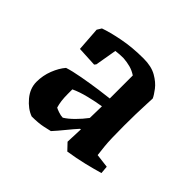

<svg xmlns="http://www.w3.org/2000/svg" viewBox="-97 -758 537 537"><g transform="rotate(45 171.5 -490.0)"><path d="M85 -322Q63 -330 44.5 -352Q26 -374 26 -400Q26 -425 35 -448Q44 -471 57 -486Q75 -492 105.5 -497.5Q136 -503 164.5 -507Q193 -511 204 -512V-603Q192 -611 179 -614.5Q166 -618 151 -619Q145 -619 136 -618.5Q127 -618 121 -617L110 -553L106 -548L47 -551L42 -622L50 -635Q72 -643 109.5 -650.5Q147 -658 192 -658Q223 -658 243 -646.5Q263 -635 274 -620.5Q285 -606 289 -597Q289 -592 288 -574Q287 -556 286.5 -532.5Q286 -509 286 -487Q286 -430 288.5 -407Q291 -384 292 -376L333 -371L335 -348Q311 -341 284 -334.5Q257 -328 225 -323L206 -343L208 -394L205 -393Q194 -381 179 -362.5Q164 -344 152 -331Q148 -330 130 -326Q112 -322 85 -322ZM149 -381Q162 -389 176.5 -403.5Q191 -418 203 -434L204 -481Q184 -478 157.5 -471.5Q131 -465 112 -456Q112 -451 112 -447Q112 -443 112 -438Q112 -423 113.5 -411.5Q115 -400 118 -390Q121 -388 131 -384.5Q141 -381 149 -381Z"/></g></svg>

Font: Labrada SemiBold
Style: Regular
Weight: 600
Designer: Mercedes Jáuregui
Foundry: Omnibus-Type Team
Version: Version 1.000; ttfautohint (v1.8.4.7-5d5b)